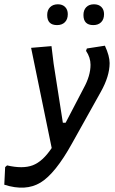

<svg xmlns="http://www.w3.org/2000/svg" viewBox="-93 -680 538 895"><path d="M177 -660Q198 -660 210.5 -647.5Q223 -635 223 -614Q223 -590 209.5 -576.5Q196 -563 173 -563Q127 -563 127 -610Q127 -633 140.5 -646.5Q154 -660 177 -660ZM345 -660Q367 -660 379.5 -647.5Q392 -635 392 -614Q392 -590 378.5 -576.5Q365 -563 342 -563Q296 -563 296 -610Q296 -633 309 -646.5Q322 -660 345 -660ZM147 -465 157 -383 200 -108H213L297 -269Q329 -327 329 -378Q329 -412 308 -443L312 -454L396 -467Q418 -419 418 -386Q418 -325 377 -252L243 -12Q165 129 96 171Q27 213 -73 181L-69 99L-60 91Q13 108 59.5 90.5Q106 73 148 10L52 -457Z"/></svg>

Font: Alegreya Sans Medium
Style: Italic
Weight: 500
Italic angle: -7°
Designer: Juan Pablo del Peral
Foundry: Huerta Tipografica
Version: Version 2.007